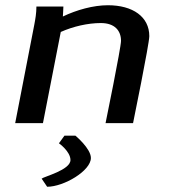

<svg xmlns="http://www.w3.org/2000/svg" viewBox="-20 -470 648 733"><path d="M38 0H144L212 -348C259 -369 315 -382 365 -382C418 -382 442 -353 442 -314C442 -288 383 0 383 0H488C488 0 550 -303 550 -332C550 -406 487 -450 392 -450C336 -450 272 -432 220 -407C220 -415 222 -431 222 -445H119C119 -420 115 -397 111 -376ZM139 212 160 243C224 243 327 182 327 133C327 97 268 48 268 48H226L205 77C205 77 249 108 249 141C249 179 148 204 139 212Z"/></svg>

Font: KpSans
Style: BoldItalic
Weight: 700
Italic angle: -11°
Version: Version 0.66